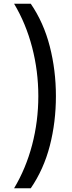

<svg xmlns="http://www.w3.org/2000/svg" viewBox="-20 -852 387 1037"><path d="M56 165Q120 58 153.5 -69.5Q187 -197 187 -333Q187 -468 153.5 -596.5Q120 -725 56 -832H146Q216 -730 249 -601Q282 -472 282 -333Q282 -192 249 -64.5Q216 63 146 165Z"/></svg>

Font: Noto Sans Gurmukhi UI SemiCondensed Medium
Style: Regular
Weight: 500
Width: 4
Designer: Jelle Bosma - Monotype Design Team
Foundry: Monotype Imaging Inc.
Version: Version 2.004; ttfautohint (v1.8.4.7-5d5b)